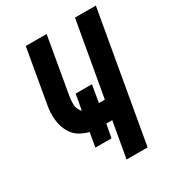

<svg xmlns="http://www.w3.org/2000/svg" viewBox="-177 -842 868 949"><g transform="rotate(-30 257.5 -367.5)"><path d="M266 0 302 -204H268L254 -128H162L176 -209Q159 -213 142 -221Q104 -237 83 -271Q62 -305 58 -347Q54 -389 62 -431L115 -735H234L178 -413Q174 -391 174.5 -369Q175 -347 187 -329Q191 -323 195 -319L211 -408H304L287 -310H321L396 -735H515L386 0Z"/></g></svg>

Font: Iosevka SS08
Style: Bold Italic
Weight: 700
Italic angle: -10°
Monospace: yes
Designer: Belleve Invis
Foundry: Belleve Invis
Version: 2.1.0; ttfautohint (v1.8.2)